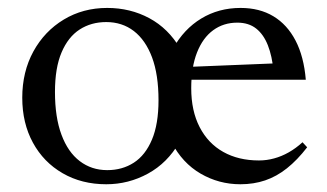

<svg xmlns="http://www.w3.org/2000/svg" viewBox="-20 -466 846 496"><path d="M257 -26.5Q296 -26.5 325.8 -45.8Q355.5 -65 372.5 -105.2Q389.5 -145.5 389.5 -207Q389.5 -273 372.8 -317.8Q356 -362.5 325.8 -385.8Q295.5 -409 254.5 -409Q215.5 -409 185.8 -389.8Q156 -370.5 139 -330.5Q122 -290.5 122 -228.5Q122 -163 138.8 -118Q155.5 -73 186 -49.8Q216.5 -26.5 257 -26.5ZM443 -98Q412.5 -45 362.2 -17.5Q312 10 254.5 10Q191 10 141.8 -18.5Q92.5 -47 65 -97.5Q37.5 -148 37.5 -213.5Q37.5 -280.5 66.2 -333Q95 -385.5 144.8 -415.5Q194.5 -445.5 257 -445.5Q316.5 -445.5 365.8 -419Q415 -392.5 445.5 -340.5H427Q455 -391 500 -418.2Q545 -445.5 601.5 -445.5Q650.5 -445.5 686.2 -424Q722 -402.5 743.5 -361.2Q765 -320 770 -260H461L462 -293L721 -303.5L686.5 -283Q683 -321 672 -349Q661 -377 641.8 -392.2Q622.5 -407.5 593 -407.5Q557.5 -407.5 530.8 -388Q504 -368.5 489 -330.5Q474 -292.5 474 -238Q474 -179.5 495.8 -137.5Q517.5 -95.5 556.8 -73.5Q596 -51.5 649 -51.5Q669 -51.5 688.2 -56.8Q707.5 -62 726 -72.5Q744.5 -83 761.5 -98.5L773.5 -85.5Q748 -52.5 721.2 -31.2Q694.5 -10 665 0Q635.5 10 601 10Q545.5 10 498.2 -17.5Q451 -45 423.5 -98Z"/></svg>

Font: Newsreader 24pt
Style: Regular
Weight: 400
Designer: Hugues Gentile
Foundry: Production Type
Version: Version 1.003